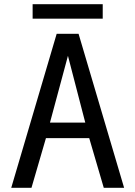

<svg xmlns="http://www.w3.org/2000/svg" viewBox="-20 -888 640 908"><path d="M33.2 0ZM134.3 -799.8V-868.2H465.8V-799.8ZM216.3 -308.1H383.3L301.3 -624ZM351.6 -728 566.9 0H470.7L401.9 -234.9H197.3L128.9 0H33.2L248 -728Z"/></svg>

Font: Oxygen Mono
Style: Regular
Weight: 400
Designer: Vernon Adams
Foundry: Vernon Adams
Version: Version 0.201; ttfautohint (v0.8) -r 50 -G 200 -x